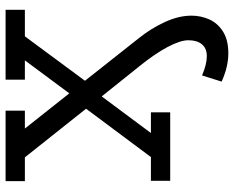

<svg xmlns="http://www.w3.org/2000/svg" viewBox="-95 -534 837 687"><g transform="rotate(-90 323.5 -190.5)"><path d="M476 208Q454 208 429 202.5Q404 197 375 184L397 114Q437 131 466 131Q494 131 508.5 113.5Q523 96 523 65Q523 36 498.5 -10Q474 -56 427 -114L322 -245L191 -69H265V0H20V-69H105L278 -301L104 -520H19V-589H271V-520H207L333 -361L451 -520H382V-589H632V-520H537L378 -305L529 -114Q564 -71 587.5 -20.5Q611 30 611 76Q611 110 597.5 140Q584 170 554 189Q524 208 476 208Z"/></g></svg>

Font: Podkova VF Beta
Style: Regular
Weight: 400
Designer: Ilya Yudin
Foundry: Cyreal (www.cyreal.org)
Version: Version 2.100